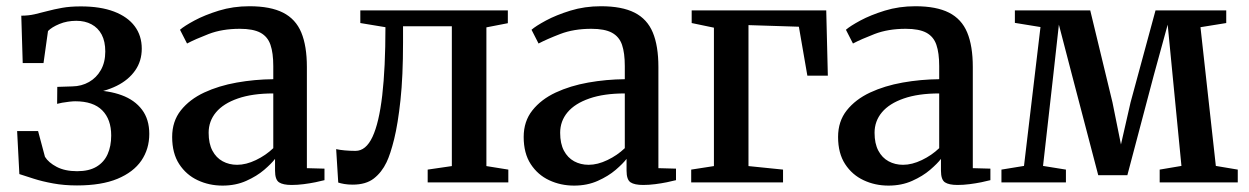

<svg xmlns="http://www.w3.org/2000/svg" viewBox="-20 -570 3902 600"><path d="M220.5 9.5Q180.5 9.5 146.2 3.2Q112 -3 85.5 -11.5Q59 -20 40.5 -26L33.5 -160.5H99L120.5 -80Q131.5 -62 157.2 -48.5Q183 -35 221 -35Q258 -35 281.5 -49Q305 -63 316.2 -88Q327.5 -113 327.5 -146.5Q327.5 -197 299.5 -225.2Q271.5 -253.5 215 -253.5Q208 -253.5 196.5 -252.2Q185 -251 174.2 -249Q163.5 -247 158.5 -245.5L159 -298.5L206 -300Q235 -300.5 258.2 -313.8Q281.5 -327 295.2 -351.2Q309 -375.5 309 -409Q309 -440.5 297.8 -461.8Q286.5 -483 266 -494Q245.5 -505 218.5 -505Q189.5 -505 165.5 -495Q141.5 -485 130 -473L116 -373H51L46.5 -521Q69 -521 88.5 -525.5Q108 -530 128.5 -535.5Q149 -541 174 -545.5Q199 -550 232.5 -550Q294 -550 336.5 -533.8Q379 -517.5 401 -488Q423 -458.5 423 -418Q423 -379 402.2 -349.5Q381.5 -320 344.8 -301.8Q308 -283.5 259.5 -277.5L266 -288Q319.5 -287.5 360.2 -272.5Q401 -257.5 423.8 -227.2Q446.5 -197 446.5 -151.5Q446.5 -104.5 421.8 -68.2Q397 -32 347 -11.2Q297 9.5 220.5 9.5Z M675.5 10Q633.5 10 597.8 -6.8Q562 -23.5 540 -57.2Q518 -91 518 -142Q518 -191 545.2 -225.2Q572.5 -259.5 618 -280.8Q663.5 -302 719.8 -312Q776 -322 834 -322.5V-363.5Q834 -404.5 825.2 -430Q816.5 -455.5 793.8 -467.8Q771 -480 729.5 -480Q674.5 -480 632.2 -463.8Q590 -447.5 564.5 -434L542.5 -477Q555.5 -488.5 587.5 -505.8Q619.5 -523 664 -536.8Q708.5 -550.5 759.5 -550.5Q825 -550.5 864.5 -530.5Q904 -510.5 921.5 -468.5Q939 -426.5 939 -360.5V-44.5L994 -43V-7Q983 -4 965.8 -0.5Q948.5 3 929 5.5Q909.5 8 891.5 8Q864.5 8 852 -0.2Q839.5 -8.5 839.5 -36.5V-73.5Q828.5 -59 805.5 -39.2Q782.5 -19.5 749.5 -4.8Q716.5 10 675.5 10ZM721 -55Q749 -55 779.8 -69.8Q810.5 -84.5 834 -107V-278Q768.5 -278 723.2 -262.2Q678 -246.5 655 -219Q632 -191.5 632 -155Q632 -121.5 643.8 -99.2Q655.5 -77 675.8 -66Q696 -55 721 -55Z M1082 7Q1067.5 7 1056 5Q1044.5 3 1037 0.5L1030.5 -104Q1041 -101.5 1057.5 -100Q1074 -98.5 1091 -98.5Q1123.5 -98.5 1144 -142.2Q1164.5 -186 1174.5 -272Q1184.5 -358 1184.5 -485L1106 -498V-537.5H1567V-497.5L1500 -484.5V-51L1568.5 -40V0H1316.5V-40L1392 -51V-488H1239.5V-437.5Q1239.5 -331.5 1231.5 -257.2Q1223.5 -183 1211.8 -135.5Q1200 -88 1188 -63Q1173 -31.5 1148.2 -12.2Q1123.5 7 1082 7Z M1774 10Q1732 10 1696.2 -6.8Q1660.5 -23.5 1638.5 -57.2Q1616.5 -91 1616.5 -142Q1616.5 -191 1643.8 -225.2Q1671 -259.5 1716.5 -280.8Q1762 -302 1818.2 -312Q1874.5 -322 1932.5 -322.5V-363.5Q1932.5 -404.5 1923.8 -430Q1915 -455.5 1892.2 -467.8Q1869.5 -480 1828 -480Q1773 -480 1730.8 -463.8Q1688.5 -447.5 1663 -434L1641 -477Q1654 -488.5 1686 -505.8Q1718 -523 1762.5 -536.8Q1807 -550.5 1858 -550.5Q1923.5 -550.5 1963 -530.5Q2002.5 -510.5 2020 -468.5Q2037.5 -426.5 2037.5 -360.5V-44.5L2092.5 -43V-7Q2081.5 -4 2064.2 -0.5Q2047 3 2027.5 5.5Q2008 8 1990 8Q1963 8 1950.5 -0.2Q1938 -8.5 1938 -36.5V-73.5Q1927 -59 1904 -39.2Q1881 -19.5 1848 -4.8Q1815 10 1774 10ZM1819.5 -55Q1847.5 -55 1878.2 -69.8Q1909 -84.5 1932.5 -107V-278Q1867 -278 1821.8 -262.2Q1776.5 -246.5 1753.5 -219Q1730.5 -191.5 1730.5 -155Q1730.5 -121.5 1742.2 -99.2Q1754 -77 1774.2 -66Q1794.5 -55 1819.5 -55Z M2140 0V-40L2211 -51V-483.5L2141.5 -498V-537.5H2562L2567 -333.5H2503L2476.5 -486.5L2319 -491.5V-51L2427 -40V0Z M2756.5 10Q2714.5 10 2678.8 -6.8Q2643 -23.5 2621 -57.2Q2599 -91 2599 -142Q2599 -191 2626.2 -225.2Q2653.5 -259.5 2699 -280.8Q2744.5 -302 2800.8 -312Q2857 -322 2915 -322.5V-363.5Q2915 -404.5 2906.2 -430Q2897.5 -455.5 2874.8 -467.8Q2852 -480 2810.5 -480Q2755.5 -480 2713.2 -463.8Q2671 -447.5 2645.5 -434L2623.5 -477Q2636.5 -488.5 2668.5 -505.8Q2700.5 -523 2745 -536.8Q2789.5 -550.5 2840.5 -550.5Q2906 -550.5 2945.5 -530.5Q2985 -510.5 3002.5 -468.5Q3020 -426.5 3020 -360.5V-44.5L3075 -43V-7Q3064 -4 3046.8 -0.5Q3029.5 3 3010 5.5Q2990.5 8 2972.5 8Q2945.5 8 2933 -0.2Q2920.5 -8.5 2920.5 -36.5V-73.5Q2909.5 -59 2886.5 -39.2Q2863.5 -19.5 2830.5 -4.8Q2797.5 10 2756.5 10ZM2802 -55Q2830 -55 2860.8 -69.8Q2891.5 -84.5 2915 -107V-278Q2849.5 -278 2804.2 -262.2Q2759 -246.5 2736 -219Q2713 -191.5 2713 -155Q2713 -121.5 2724.8 -99.2Q2736.5 -77 2756.8 -66Q2777 -55 2802 -55Z M3109.5 0V-40L3180 -51.5L3231.5 -485.5L3151.5 -498.5V-537.5H3387L3456.5 -250L3483 -118.5L3513 -250L3591 -537.5H3812V-498L3731.5 -485L3779.5 -51.5L3848 -40V0H3604V-40L3672 -51.5L3644.5 -333.5L3629 -493L3585.5 -334.5L3503 -22.5H3412L3330 -335.5L3289 -493L3271.5 -335L3239.5 -51.5L3311 -40V0Z"/></svg>

Font: Merriweather 60pt Medium
Style: Regular
Weight: 500
Version: Version 2.100